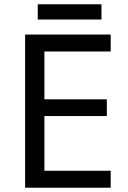

<svg xmlns="http://www.w3.org/2000/svg" viewBox="-20 -875 596 895"><path d="M496 0H97V-714H496V-635H187V-412H478V-334H187V-79H496ZM453 -855V-784H156V-855Z"/></svg>

Font: Noto Sans Deseret
Style: Regular
Weight: 400
Designer: Monotype Design Team
Foundry: Monotype Imaging Inc.
Version: Version 2.001; ttfautohint (v1.8.4.7-5d5b)